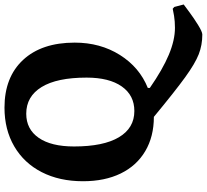

<svg xmlns="http://www.w3.org/2000/svg" viewBox="-53 -641 922 856"><g transform="rotate(-90 408.0 -213.0)"><path d="M28 -304Q28 -409 68.5 -488Q109 -567 183.5 -610.5Q258 -654 356 -654Q492 -654 569 -571Q646 -488 646 -341Q646 -227 591 -139.5Q536 -52 444 -15V-6Q526 51 591.5 78.5Q657 106 712 106Q741 106 765.5 102Q790 98 797 96L805 103L816 145Q808 151 781 171Q754 191 724 209.5Q694 228 682 228Q635 228 594 212Q553 196 491.5 151.5Q430 107 315 12Q227 12 162 -26.5Q97 -65 62.5 -136Q28 -207 28 -304ZM490 -288Q490 -420 448 -488.5Q406 -557 329 -557Q260 -557 221.5 -501.5Q183 -446 183 -344Q183 -213 224 -144Q265 -75 341 -75Q411 -75 450.5 -131Q490 -187 490 -288Z"/></g></svg>

Font: Sahitya
Style: Bold
Weight: 700
Designer: Juan Pablo del Peral
Foundry: Juan Pablo del Peral (http://www.huertatipografica.com)
Version: Version 1.001;PS 001.000;hotconv 1.0.70;makeotf.lib2.5.58329